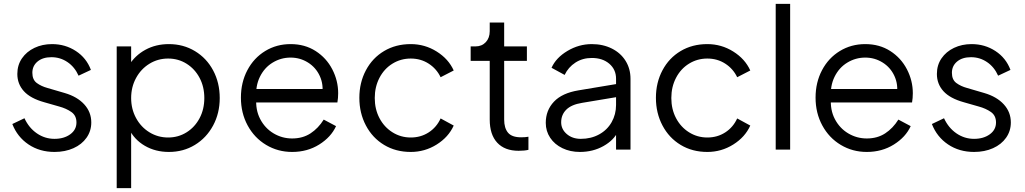

<svg xmlns="http://www.w3.org/2000/svg" viewBox="-20 -777 5324 997"><path d="M44 -133 107 -163Q130 -113 171.5 -84.5Q213 -56 263 -56Q312 -56 344.5 -79.5Q377 -103 377 -141Q377 -177 350.5 -195.5Q324 -214 287 -224L210 -246Q138 -266 104 -303.5Q70 -341 70 -393Q70 -439 94 -474Q118 -509 159 -528.5Q200 -548 250 -548Q319 -548 374 -512Q429 -476 452 -414L388 -384Q368 -429 330.5 -454.5Q293 -480 247 -480Q202 -480 175 -457.5Q148 -435 148 -399Q148 -363 171 -346Q194 -329 227 -320L316 -294Q381 -275 417.5 -235Q454 -195 454 -141Q454 -97 429.5 -62Q405 -27 361.5 -7.5Q318 12 263 12Q186 12 128 -27Q70 -66 44 -133Z M586 -536H661V-416L649 -437Q681 -489 735 -518.5Q789 -548 857 -548Q932 -548 992.5 -511.5Q1053 -475 1087 -411Q1121 -347 1121 -268Q1121 -189 1086.5 -125Q1052 -61 992 -24.5Q932 12 857 12Q787 12 732 -20Q677 -52 649 -109L661 -120V200H586ZM1041 -268Q1041 -326 1016.5 -372.5Q992 -419 949 -446Q906 -473 853 -473Q800 -473 756 -446Q712 -419 686.5 -372Q661 -325 661 -268Q661 -211 686.5 -164Q712 -117 756 -90Q800 -63 853 -63Q906 -63 949 -90Q992 -117 1016.5 -163.5Q1041 -210 1041 -268Z M1231 -270Q1231 -349 1264.5 -412.5Q1298 -476 1357 -512Q1416 -548 1489 -548Q1563 -548 1619 -512Q1675 -476 1705.5 -417Q1736 -358 1736 -293Q1736 -268 1732 -245H1279V-315H1689L1653 -285Q1661 -338 1640.5 -382.5Q1620 -427 1579 -452.5Q1538 -478 1489 -478Q1439 -478 1396 -452Q1353 -426 1329.5 -378Q1306 -330 1311 -269Q1306 -207 1331 -159Q1356 -111 1400.5 -84.5Q1445 -58 1497 -58Q1552 -58 1592.5 -84.5Q1633 -111 1661 -156L1725 -122Q1699 -65 1637.5 -26.5Q1576 12 1497 12Q1423 12 1362 -24.5Q1301 -61 1266 -125.5Q1231 -190 1231 -270Z M1846 -269Q1846 -348 1880 -412Q1914 -476 1974.5 -512Q2035 -548 2113 -548Q2186 -548 2247.5 -509.5Q2309 -471 2336 -411L2268 -376Q2247 -420 2206 -446.5Q2165 -473 2113 -473Q2061 -473 2018 -446.5Q1975 -420 1950.5 -373Q1926 -326 1926 -268Q1926 -210 1950.5 -163.5Q1975 -117 2018 -90Q2061 -63 2113 -63Q2165 -63 2206 -89.5Q2247 -116 2268 -162L2336 -125Q2309 -65 2247.5 -26.5Q2186 12 2113 12Q2035 12 1974.5 -24.5Q1914 -61 1880 -125.5Q1846 -190 1846 -269Z M2523 -156V-461H2424V-536H2449Q2482 -536 2502.5 -558Q2523 -580 2523 -615V-660H2598V-536H2716V-461H2598V-156Q2598 -112 2618 -88Q2638 -64 2686 -64Q2708 -64 2724 -67V1Q2704 6 2673 6Q2601 6 2562 -36Q2523 -78 2523 -156Z M2814 -139Q2814 -204 2856.5 -249Q2899 -294 2985 -308L3195 -343V-275L3003 -243Q2947 -234 2920.5 -207.5Q2894 -181 2894 -142Q2894 -106 2923 -81Q2952 -56 2996 -56Q3049 -56 3091 -79Q3133 -102 3156 -142.5Q3179 -183 3179 -232V-368Q3179 -416 3144 -446Q3109 -476 3053 -476Q3005 -476 2968 -452Q2931 -428 2912 -388L2844 -425Q2867 -477 2926.5 -512.5Q2986 -548 3053 -548Q3111 -548 3157 -525Q3203 -502 3228.5 -461Q3254 -420 3254 -368V0H3179V-107L3190 -96Q3168 -49 3113.5 -18.5Q3059 12 2991 12Q2941 12 2900.5 -7.5Q2860 -27 2837 -61.5Q2814 -96 2814 -139Z M3386 -269Q3386 -348 3420 -412Q3454 -476 3514.5 -512Q3575 -548 3653 -548Q3726 -548 3787.5 -509.5Q3849 -471 3876 -411L3808 -376Q3787 -420 3746 -446.5Q3705 -473 3653 -473Q3601 -473 3558 -446.5Q3515 -420 3490.5 -373Q3466 -326 3466 -268Q3466 -210 3490.5 -163.5Q3515 -117 3558 -90Q3601 -63 3653 -63Q3705 -63 3746 -89.5Q3787 -116 3808 -162L3876 -125Q3849 -65 3787.5 -26.5Q3726 12 3653 12Q3575 12 3514.5 -24.5Q3454 -61 3420 -125.5Q3386 -190 3386 -269Z M4008 -757H4083V0H4008Z M4215 -270Q4215 -349 4248.5 -412.5Q4282 -476 4341 -512Q4400 -548 4473 -548Q4547 -548 4603 -512Q4659 -476 4689.5 -417Q4720 -358 4720 -293Q4720 -268 4716 -245H4263V-315H4673L4637 -285Q4645 -338 4624.5 -382.5Q4604 -427 4563 -452.5Q4522 -478 4473 -478Q4423 -478 4380 -452Q4337 -426 4313.5 -378Q4290 -330 4295 -269Q4290 -207 4315 -159Q4340 -111 4384.5 -84.5Q4429 -58 4481 -58Q4536 -58 4576.5 -84.5Q4617 -111 4645 -156L4709 -122Q4683 -65 4621.5 -26.5Q4560 12 4481 12Q4407 12 4346 -24.5Q4285 -61 4250 -125.5Q4215 -190 4215 -270Z M4819 -133 4882 -163Q4905 -113 4946.5 -84.5Q4988 -56 5038 -56Q5087 -56 5119.5 -79.5Q5152 -103 5152 -141Q5152 -177 5125.5 -195.5Q5099 -214 5062 -224L4985 -246Q4913 -266 4879 -303.5Q4845 -341 4845 -393Q4845 -439 4869 -474Q4893 -509 4934 -528.5Q4975 -548 5025 -548Q5094 -548 5149 -512Q5204 -476 5227 -414L5163 -384Q5143 -429 5105.5 -454.5Q5068 -480 5022 -480Q4977 -480 4950 -457.5Q4923 -435 4923 -399Q4923 -363 4946 -346Q4969 -329 5002 -320L5091 -294Q5156 -275 5192.5 -235Q5229 -195 5229 -141Q5229 -97 5204.5 -62Q5180 -27 5136.5 -7.5Q5093 12 5038 12Q4961 12 4903 -27Q4845 -66 4819 -133Z"/></svg>

Font: Trafiko Sans Variable
Style: Regular
Weight: 400
Designer: Gumpita Rahayu / Trafiko
Foundry: Tokotype / Trafiko
Version: Version 0.001;FEAKit 1.0